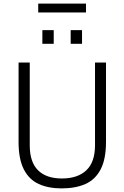

<svg xmlns="http://www.w3.org/2000/svg" viewBox="-20 -1033 690 1065"><path d="M322 12Q248 12 194.5 -12.5Q141 -37 112 -94Q83 -151 83 -246V-686H145V-227Q145 -134 191 -88.5Q237 -43 323 -43Q411 -43 459 -88.5Q507 -134 507 -227V-686H568V-246Q568 -151 538.5 -94Q509 -37 454 -12.5Q399 12 322 12ZM215 -790V-866H278V-790ZM372 -790V-866H435V-790ZM192 -964V-1013H457V-964Z"/></svg>

Font: Archivo SemiCondensed ExtraLight
Style: Regular
Weight: 250
Width: 4
Designer: Hector Gatti
Foundry: Omnibus-Type
Version: Version 2.001